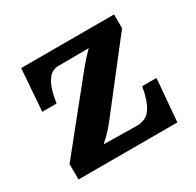

<svg xmlns="http://www.w3.org/2000/svg" viewBox="-108 -576 713 698"><g transform="rotate(-30 249.0 -227.5)"><path d="M233 -122Q211 -94 179 -66V-65L314 -63Q356 -62 376 -92.5Q396 -123 405 -178H465L450 0H35V-65L257 -341Q278 -367 306 -395L176 -394Q120 -393 104 -279H44L57 -455H447V-397Z"/></g></svg>

Font: Sumana
Style: Bold
Weight: 700
Designer: Cyreal, Alexei Vanyashin (Devanagari), Olga Karpushina (Latin)
Foundry: Cyreal
Version: Version 1.015;PS 001.015;hotconv 1.0.70;makeotf.lib2.5.58329